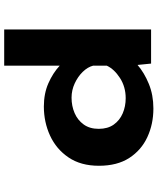

<svg xmlns="http://www.w3.org/2000/svg" viewBox="62 -613 751 915"><g transform="rotate(90 437.5 -155.5)"><path d="M120.5 200V-500H283L289.5 -435.5Q326.5 -467.5 379.5 -489.2Q432.5 -511 497 -511Q571.5 -511 633.5 -482.2Q695.5 -453.5 732.8 -396Q770 -338.5 770 -251.5Q770 -165 730.2 -106.5Q690.5 -48 626.2 -18.5Q562 11 487.5 11Q426 11 377 -10.5Q328 -32 293 -64.5V200ZM448 -379Q394 -379 351.8 -351.8Q309.5 -324.5 293 -289V-223.5Q299.5 -198 322.2 -174.5Q345 -151 377.5 -136Q410 -121 445.5 -121Q485 -121 518.8 -135.5Q552.5 -150 573.2 -178.8Q594 -207.5 594 -250.5Q594 -293.5 573.8 -322Q553.5 -350.5 520.2 -364.8Q487 -379 448 -379Z"/></g></svg>

Font: Trispace SemiExpanded
Style: Bold
Weight: 700
Width: 6
Designer: Tyler Finck
Foundry: Etcetera Type Company
Version: Version 1.210; ttfautohint (v1.8.3)